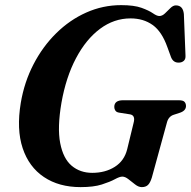

<svg xmlns="http://www.w3.org/2000/svg" viewBox="-20 -734 764 767"><path d="M464 -713.5Q515.5 -713.5 545.2 -702.8Q575 -692 590.8 -681Q606.5 -670 616.5 -670Q628 -670 639 -680.5Q650 -691 660.8 -701.8Q671.5 -712.5 682.5 -712.5Q711 -712.5 714.5 -678L721 -512.5Q722 -498 714.5 -491.2Q707 -484.5 696.5 -484Q673 -482 663.5 -505L648.5 -546Q626.5 -608 589.8 -634.2Q553 -660.5 501.5 -660.5Q435.5 -660.5 379.5 -618.8Q323.5 -577 283.5 -501.2Q243.5 -425.5 225.5 -323.5Q208.5 -224 220.5 -162.2Q232.5 -100.5 266.2 -72Q300 -43.5 348.5 -43.5Q400.5 -43.5 438.5 -67.5Q476.5 -91.5 488 -137.5L513.5 -242.5Q522.5 -274.5 497.5 -277.5L456 -284Q445.5 -285.5 441 -292Q436.5 -298.5 436.5 -306.5Q436.5 -333.5 471.5 -333.5H694Q711.5 -333.5 717.2 -327Q723 -320.5 723 -310Q722.5 -291 697 -283L675.5 -276Q654.5 -270 647.5 -247L586.5 -24.5Q580 -3.5 571 5Q562 13.5 546.5 13.5Q533.5 13.5 520 3Q506.5 -7.5 493.2 -18Q480 -28.5 468.5 -28.5Q458 -28.5 438.8 -18Q419.5 -7.5 386.8 3Q354 13.5 302 13.5Q215.5 13.5 155.5 -26.8Q95.5 -67 70.5 -142.2Q45.5 -217.5 63 -323Q77 -406 113.8 -477Q150.5 -548 204.5 -601.2Q258.5 -654.5 324.8 -684Q391 -713.5 464 -713.5Z"/></svg>

Font: Fraunces 9pt SemiBold
Style: Italic
Weight: 600
Italic angle: -16°
Version: Version 1.000;[b76b70a41]